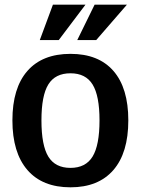

<svg xmlns="http://www.w3.org/2000/svg" viewBox="-20 -790 601 820"><path d="M33 -276Q33 -414 97 -487Q161 -560 281 -560Q401 -560 464.5 -487Q528 -414 528 -276Q528 -137 464 -63.5Q400 10 281 10Q161 10 97 -64Q33 -138 33 -276ZM405 -276Q405 -381 375.5 -429Q346 -477 281 -477Q216 -477 186.5 -429.5Q157 -382 157 -276Q157 -169 186.5 -121Q216 -73 281 -73Q346 -73 375.5 -121.5Q405 -170 405 -276ZM206 -770H345L231 -619H150ZM384 -770H522L391 -619H310Z"/></svg>

Font: Krub SemiBold
Style: Regular
Weight: 600
Version: Version 1.000; ttfautohint (v1.6)